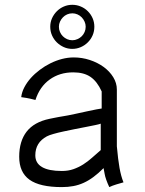

<svg xmlns="http://www.w3.org/2000/svg" viewBox="-20 -761 596 791"><path d="M488.8 -9.8Q474.6 -5.9 459.2 -1.2Q443.8 3.4 430.2 9.8Q414.6 -23.9 411.1 -44.7Q407.7 -65.4 406.7 -68.4Q385.3 -46.9 365.2 -32Q345.2 -17.1 324.7 -7.8Q304.2 1.5 282.2 5.6Q260.3 9.8 234.9 9.8Q143.6 9.8 101.3 -20.8Q59.1 -51.3 59.1 -115.2Q59.1 -179.2 89.8 -218.8Q120.6 -258.3 184.1 -271.5Q198.2 -274.4 207 -276.1Q215.8 -277.8 223.6 -279.3Q231.4 -280.8 239.5 -282Q247.6 -283.2 260 -285.6Q272.5 -288.1 291 -292Q309.6 -295.9 337.9 -302.2Q385.7 -312.5 398.9 -314V-384.3Q380.4 -425.3 353 -444.1Q325.7 -462.9 281.7 -462.9Q225.6 -462.9 184.6 -433.3Q143.6 -403.8 126 -349.1Q120.1 -350.6 115.2 -351.8Q110.4 -353 104.2 -354.5Q98.1 -356 89.6 -357.4Q81.1 -358.9 67.4 -360.8Q69.8 -381.3 80.3 -401.4Q90.8 -421.4 106.9 -439.5Q123 -457.5 143.8 -473.1Q164.6 -488.8 187.7 -500.2Q210.9 -511.7 235.4 -518.1Q259.8 -524.4 283.7 -524.4Q317.9 -524.4 349.9 -513.9Q381.8 -503.4 406.7 -485.4Q431.6 -467.3 446.5 -443.1Q461.4 -418.9 461.4 -392.1V-158.2Q463.9 -130.4 466.6 -108.6Q469.2 -86.9 472.4 -69.3Q475.6 -51.8 479.5 -37.4Q483.4 -22.9 488.8 -9.8ZM395 -142.6V-251.5Q388.7 -249 372.1 -245.6Q355.5 -242.2 334 -238Q312.5 -233.9 287.8 -229Q263.2 -224.1 240.7 -219.2Q218.3 -214.4 200.2 -209.2Q182.1 -204.1 172.9 -199.2Q125.5 -173.8 125.5 -121.1Q125.5 -88.9 153.1 -72.8Q180.7 -56.6 234.9 -56.6Q261.2 -56.6 282.7 -64.2Q304.2 -71.8 323 -83.7Q341.8 -95.7 359.1 -111.1Q376.5 -126.5 395 -142.6ZM187 -650.9Q187 -669.4 194.3 -685.8Q201.7 -702.1 214.1 -714.6Q226.6 -727.1 242.9 -734.1Q259.3 -741.2 277.8 -741.2Q296.4 -741.2 313 -734.1Q329.6 -727.1 342 -714.6Q354.5 -702.1 361.6 -685.8Q368.7 -669.4 368.7 -650.9Q368.7 -631.8 361.6 -615.5Q354.5 -599.1 342 -586.7Q329.6 -574.2 313 -566.9Q296.4 -559.6 277.8 -559.6Q259.3 -559.6 242.9 -566.9Q226.6 -574.2 214.1 -586.4Q201.7 -598.6 194.3 -615.2Q187 -631.8 187 -650.9ZM222.7 -650.9Q222.7 -639.2 227.1 -629.2Q231.4 -619.1 239 -611.6Q246.6 -604 256.6 -599.6Q266.6 -595.2 278.3 -595.2Q289.1 -595.2 299.3 -599.9Q309.6 -604.5 316.9 -611.8Q324.2 -619.1 328.6 -629.2Q333 -639.2 333 -650.9Q333 -661.6 328.6 -671.6Q324.2 -681.6 316.7 -689.5Q309.1 -697.3 299.1 -701.7Q289.1 -706.1 278.3 -706.1Q266.6 -706.1 256.6 -701.7Q246.6 -697.3 239.3 -689.7Q231.9 -682.1 227.3 -672.1Q222.7 -662.1 222.7 -650.9Z"/></svg>

Font: Saysettha OT
Style: Regular
Weight: 400
Designer: John M. Durdin and Silvain Dupertuis
Foundry: Lao Script for Windows
Version: Version 2.000